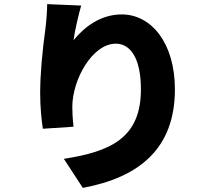

<svg xmlns="http://www.w3.org/2000/svg" viewBox="-20 -838 1040 932"><path d="M374 -811 209 -818C209 -791 206 -745 201 -703C185 -587 175 -477 175 -384C175 -316 182 -252 188 -213L337 -223C332 -267 331 -298 331 -319C331 -451 428 -626 542 -626C613 -626 664 -556 664 -404C664 -167 515 -102 290 -67L382 74C657 23 829 -118 829 -404C829 -630 714 -768 571 -768C467 -768 389 -706 337 -643C343 -691 364 -776 374 -811Z"/></svg>

Font: Noto Sans JP Black
Style: Regular
Weight: 900
Designer: Ryoko NISHIZUKA 西塚涼子 (kana, bopomofo & ideographs); Paul D. Hunt (Latin, Greek & Cyrillic); Sandoll Communications 산돌커뮤니
Foundry: Adobe
Version: Version 2.002;hotconv 1.0.116;makeotfexe 2.5.65601